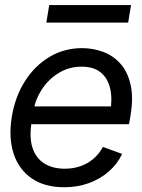

<svg xmlns="http://www.w3.org/2000/svg" viewBox="-20 -748 576 779"><path d="M240.7 11.7Q160.6 11.7 108.4 -24.4Q56.2 -60.5 35.2 -124.8Q14.2 -189 27.8 -273.9Q41.5 -356.4 81.5 -419.2Q121.6 -481.9 181.2 -517.3Q240.7 -552.7 313 -552.7Q356.9 -552.7 397.2 -538.1Q437.5 -523.4 467.3 -491Q497.1 -458.5 509.5 -406Q522 -353.5 509.3 -277.3L503.4 -244.1H82.5L94.7 -316.4H470.7L427.2 -292Q436.5 -346.7 427 -388.4Q417.5 -430.2 388.9 -453.9Q360.4 -477.5 311 -477.5Q259.8 -477.5 218.5 -452.1Q177.2 -426.8 150.6 -386.5Q124 -346.2 116.2 -300.8L108.4 -252.9Q98.1 -190.9 111.8 -148.7Q125.5 -106.4 159.4 -85Q193.4 -63.5 242.7 -63.5Q276.9 -63.5 306.4 -73.7Q335.9 -84 359.1 -103.8Q382.3 -123.5 397.5 -151.9L475.6 -123.5Q456.1 -82.5 421.4 -52.2Q386.7 -22 340.8 -5.1Q294.9 11.7 240.7 11.7ZM511.7 -727.5 500 -656.2H168L179.7 -727.5Z"/></svg>

Font: Inter Tight
Style: Italic
Weight: 400
Italic angle: -9.39999°
Designer: Rasmus Andersson
Foundry: rsms
Version: Version 3.002